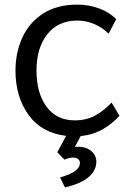

<svg xmlns="http://www.w3.org/2000/svg" viewBox="-20 -572 562 831"><path d="M329 17 304 64Q309 63 319 63Q352 63 374.5 81.5Q397 100 397 128Q397 165 364 194Q331 223 261 239L240 196Q290 181 308 166Q326 151 326 134Q326 123 318 116.5Q310 110 295 110Q279 110 259 119L228 87L266 16Q159 3 103 -75.5Q47 -154 47 -266Q47 -344 76.5 -409Q106 -474 166 -513Q226 -552 315 -552Q364 -552 409 -535.5Q454 -519 483 -489L450 -426Q425 -452 389 -467.5Q353 -483 315 -483Q231 -483 184.5 -423.5Q138 -364 138 -267Q138 -169 181.5 -110Q225 -51 304 -51Q353 -51 391 -71.5Q429 -92 463 -128L497 -71Q466 -36 423.5 -12Q381 12 329 17Z"/></svg>

Font: Martel Sans
Style: Regular
Weight: 400
Designer: Dan Reynolds and Mathieu Réguer
Foundry: Dan Reynolds and Mathieu Réguer
Version: Version 1.002; ttfautohint (v1.1) -l 5 -r 5 -G 72 -x 0 -D la